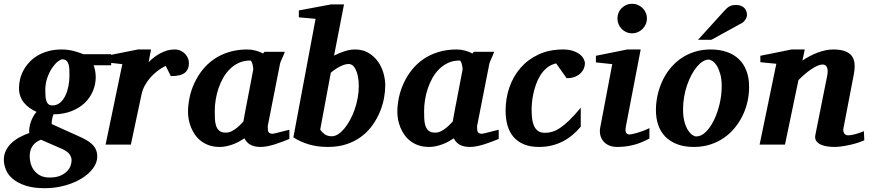

<svg xmlns="http://www.w3.org/2000/svg" viewBox="-51 -760 4566 1009"><path d="M325.2 83Q325.2 65.9 314.5 50.8Q303.7 35.6 275.9 22.9L164.1 -25.9Q147.5 -19.5 136.2 -10.3Q125 -1 117.9 10.5Q110.8 22 107.9 35.2Q105 48.3 105 62Q105 78.1 109.9 97.4Q114.7 116.7 126.7 133.5Q138.7 150.4 158.9 161.6Q179.2 172.9 210 172.9Q244.1 172.9 266.4 163.1Q288.6 153.3 301.8 139.4Q314.9 125.5 320.1 110.1Q325.2 94.7 325.2 83ZM314 -359.9Q314 -377.4 313.5 -393.6Q313 -409.7 309.3 -421.9Q305.7 -434.1 297.9 -441.2Q290 -448.2 275.9 -448.2Q267.6 -448.2 252.7 -436.5Q237.8 -424.8 223.1 -403.3Q208.5 -381.8 197.8 -351.8Q187 -321.8 187 -285.2Q187 -267.6 188.2 -253.2Q189.5 -238.8 193.1 -228.3Q196.8 -217.8 204.1 -211.9Q211.4 -206.1 224.1 -206.1Q249 -206.1 266.1 -221.4Q283.2 -236.8 293.7 -260Q304.2 -283.2 309.1 -310.1Q314 -336.9 314 -359.9ZM440.9 -417Q445.3 -405.8 448.7 -389.4Q452.1 -373 452.1 -355Q452.1 -317.9 437.7 -282.7Q423.3 -247.6 395.3 -220.2Q367.2 -192.9 325.7 -176.3Q284.2 -159.7 230 -159.2Q224.6 -145 222.2 -130.6Q219.7 -116.2 221.2 -107.9L354 -47.9Q377.9 -37.6 397.5 -27.1Q417 -16.6 430.9 -3.9Q444.8 8.8 452.4 24.9Q460 41 460 63Q460 94.7 438 124.5Q416 154.3 378.4 177.5Q340.8 200.7 290.8 214.8Q240.7 229 184.1 229Q124.5 229 83.7 215.6Q43 202.1 17.3 180.9Q-8.3 159.7 -19.5 132.8Q-30.8 106 -30.8 79.1Q-30.8 53.7 -20.5 32.2Q-10.3 10.7 7.8 -6.8Q25.9 -24.4 50.3 -37.8Q74.7 -51.3 103 -61Q101.1 -72.8 103.3 -87.6Q105.5 -102.5 110.6 -117.9Q115.7 -133.3 123.5 -147.5Q131.3 -161.6 141.1 -171.9Q121.1 -181.2 104.2 -193.1Q87.4 -205.1 75 -220.2Q62.5 -235.4 55.7 -254.4Q48.8 -273.4 48.8 -296.9Q48.8 -320.3 54.7 -344.5Q60.5 -368.7 72.8 -391.1Q85 -413.6 103.3 -433.3Q121.6 -453.1 146.7 -468Q171.9 -482.9 203.6 -491.5Q235.4 -500 273.9 -500Q293 -500 310.3 -497.3Q327.6 -494.6 342.3 -490.5Q356.9 -486.3 368.4 -482.2Q379.9 -478 387.2 -475.1H533.2V-417Z M941.9 -429.2Q941.9 -394.5 919.9 -377.2Q897.9 -359.9 846.7 -359.9L819.8 -414.1Q796.4 -402.3 775.1 -386Q753.9 -369.6 737.3 -350.1Q720.7 -330.6 709 -308.6Q697.3 -286.6 692.9 -264.2L636.7 0H503.9L591.8 -422.9L507.8 -432.1V-466.8L673.8 -500H742.7L730 -433.1Q743.2 -446.8 759 -459Q774.9 -471.2 792.5 -480.5Q810.1 -489.7 828.6 -494.9Q847.2 -500 865.7 -500Q885.3 -500 899.7 -492.9Q914.1 -485.8 923.3 -475.3Q932.6 -464.8 937.3 -452.4Q941.9 -439.9 941.9 -429.2Z M1279.8 -394Q1280.3 -396 1279.5 -403.8Q1278.8 -411.6 1276.6 -420.2Q1274.4 -428.7 1271.2 -435.3Q1268.1 -441.9 1263.7 -441.9Q1231.4 -441.9 1205.3 -430.2Q1179.2 -418.5 1158.4 -398.4Q1137.7 -378.4 1122.6 -352.1Q1107.4 -325.7 1097.4 -296.1Q1087.4 -266.6 1082.5 -235.8Q1077.6 -205.1 1077.6 -176.8Q1077.6 -156.7 1078.4 -136.7Q1079.1 -116.7 1084.2 -100.1Q1089.4 -83.5 1101.3 -73.2Q1113.3 -63 1135.7 -63Q1151.9 -63 1166.3 -70.3Q1180.7 -77.6 1192.6 -87.2Q1204.6 -96.7 1213.6 -106.4Q1222.7 -116.2 1228 -121.1Q1231.4 -141.1 1233.6 -152.1Q1235.8 -163.1 1237.5 -173.1Q1239.3 -183.1 1241.7 -195.8Q1244.1 -208.5 1248.8 -232.2Q1253.4 -255.9 1260.7 -294.2Q1268.1 -332.5 1279.8 -394ZM1469.7 -29.8Q1452.6 -22.9 1433.8 -15.6Q1415 -8.3 1395.5 -2.2Q1376 3.9 1356.4 8.1Q1336.9 12.2 1317.9 12.2Q1286.1 12.2 1264.9 0.5Q1243.7 -11.2 1233.9 -33.2Q1220.7 -24.4 1205.6 -16.1Q1190.4 -7.8 1173.8 -1.7Q1157.2 4.4 1139.6 8.3Q1122.1 12.2 1104 12.2Q1073.2 12.2 1048.8 3.9Q1024.4 -4.4 1005.9 -18.6Q987.3 -32.7 974.4 -51.3Q961.4 -69.8 953.1 -90.1Q944.8 -110.4 940.9 -131.3Q937 -152.3 937 -170.9Q937 -208 945.1 -246.8Q953.1 -285.6 970 -322.3Q986.8 -358.9 1012.2 -391.4Q1037.6 -423.8 1072.3 -448Q1106.9 -472.2 1151.1 -486.1Q1195.3 -500 1249 -500Q1271 -500 1292.7 -494.1Q1314.5 -488.3 1331.5 -479L1338.9 -487.8H1445.8Q1443.4 -480.5 1439.5 -471.2Q1435.5 -461.9 1431.6 -453.1Q1427.7 -444.3 1424.6 -437.3Q1421.4 -430.2 1420.9 -426.8L1356 -97.2Q1356 -85.9 1356.7 -78.1Q1357.4 -70.3 1360.4 -65.7Q1363.3 -61 1368.7 -59.1Q1374 -57.1 1382.8 -57.1Q1384.8 -57.1 1397.2 -60.1Q1409.7 -63 1424.6 -66.9Q1439.5 -70.8 1452.6 -74Q1465.8 -77.1 1469.7 -78.1Z M1834.5 -307.1Q1834.5 -338.4 1829.6 -360.6Q1824.7 -382.8 1817.1 -397Q1809.6 -411.1 1800.5 -417.5Q1791.5 -423.8 1782.7 -423.8Q1761.7 -423.8 1736.1 -410.6Q1710.4 -397.5 1687.5 -377.9L1631.8 -79.1Q1639.6 -66.4 1654.5 -55.2Q1669.4 -43.9 1692.9 -43.9Q1709.5 -43.9 1726.3 -54.9Q1743.2 -65.9 1758.8 -84.7Q1774.4 -103.5 1788.3 -128.9Q1802.2 -154.3 1812.5 -183.6Q1822.8 -212.9 1828.6 -244.4Q1834.5 -275.9 1834.5 -307.1ZM1973.6 -311Q1973.6 -281.2 1967.3 -245.6Q1960.9 -210 1946.3 -174.1Q1931.6 -138.2 1908.4 -104.7Q1885.3 -71.3 1851.8 -45.2Q1818.4 -19 1773.7 -3.4Q1729 12.2 1671.9 12.2Q1617.2 12.2 1572 -1.2Q1526.9 -14.6 1490.7 -38.1L1607.4 -661.1L1519.5 -668.9V-705.1L1688.5 -736.8H1756.8L1704.6 -467.8Q1731.9 -481.9 1760.5 -491Q1789.1 -500 1815.4 -500Q1855.5 -500 1885.3 -482.2Q1915 -464.4 1934.8 -437Q1954.6 -409.7 1964.1 -376Q1973.6 -342.3 1973.6 -311Z M2379.9 -394Q2380.4 -396 2379.6 -403.8Q2378.9 -411.6 2376.7 -420.2Q2374.5 -428.7 2371.3 -435.3Q2368.2 -441.9 2363.8 -441.9Q2331.5 -441.9 2305.4 -430.2Q2279.3 -418.5 2258.5 -398.4Q2237.8 -378.4 2222.7 -352.1Q2207.5 -325.7 2197.5 -296.1Q2187.5 -266.6 2182.6 -235.8Q2177.7 -205.1 2177.7 -176.8Q2177.7 -156.7 2178.5 -136.7Q2179.2 -116.7 2184.3 -100.1Q2189.5 -83.5 2201.4 -73.2Q2213.4 -63 2235.8 -63Q2252 -63 2266.4 -70.3Q2280.8 -77.6 2292.7 -87.2Q2304.7 -96.7 2313.7 -106.4Q2322.8 -116.2 2328.1 -121.1Q2331.5 -141.1 2333.7 -152.1Q2335.9 -163.1 2337.6 -173.1Q2339.4 -183.1 2341.8 -195.8Q2344.2 -208.5 2348.9 -232.2Q2353.5 -255.9 2360.8 -294.2Q2368.2 -332.5 2379.9 -394ZM2569.8 -29.8Q2552.7 -22.9 2533.9 -15.6Q2515.1 -8.3 2495.6 -2.2Q2476.1 3.9 2456.5 8.1Q2437 12.2 2418 12.2Q2386.2 12.2 2365 0.5Q2343.8 -11.2 2334 -33.2Q2320.8 -24.4 2305.7 -16.1Q2290.5 -7.8 2273.9 -1.7Q2257.3 4.4 2239.7 8.3Q2222.2 12.2 2204.1 12.2Q2173.3 12.2 2148.9 3.9Q2124.5 -4.4 2106 -18.6Q2087.4 -32.7 2074.5 -51.3Q2061.5 -69.8 2053.2 -90.1Q2044.9 -110.4 2041 -131.3Q2037.1 -152.3 2037.1 -170.9Q2037.1 -208 2045.2 -246.8Q2053.2 -285.6 2070.1 -322.3Q2086.9 -358.9 2112.3 -391.4Q2137.7 -423.8 2172.4 -448Q2207 -472.2 2251.2 -486.1Q2295.4 -500 2349.1 -500Q2371.1 -500 2392.8 -494.1Q2414.6 -488.3 2431.6 -479L2439 -487.8H2545.9Q2543.5 -480.5 2539.6 -471.2Q2535.6 -461.9 2531.7 -453.1Q2527.8 -444.3 2524.7 -437.3Q2521.5 -430.2 2521 -426.8L2456.1 -97.2Q2456.1 -85.9 2456.8 -78.1Q2457.5 -70.3 2460.4 -65.7Q2463.4 -61 2468.8 -59.1Q2474.1 -57.1 2482.9 -57.1Q2484.9 -57.1 2497.3 -60.1Q2509.8 -63 2524.7 -66.9Q2539.6 -70.8 2552.7 -74Q2565.9 -77.1 2569.8 -78.1Z M3022.9 -425.8Q3022.9 -417 3018.6 -403.8Q3014.2 -390.6 3003.2 -378.4Q2992.2 -366.2 2973.6 -357.7Q2955.1 -349.1 2926.8 -349.1L2871.6 -426.8Q2843.3 -420.4 2822.8 -403.3Q2802.2 -386.2 2788.1 -363.3Q2773.9 -340.3 2764.9 -314Q2755.9 -287.6 2751 -263.2Q2746.1 -238.8 2744.4 -219Q2742.7 -199.2 2742.7 -189Q2742.7 -166 2744.6 -143.3Q2746.6 -120.6 2753.7 -102.5Q2760.7 -84.5 2774.7 -73.2Q2788.6 -62 2813 -62Q2831.5 -62 2850.6 -67.4Q2869.6 -72.8 2891.8 -87.4Q2914.1 -102.1 2940.7 -127.7Q2967.3 -153.3 3001 -193.8V-94.2Q2980.5 -69.8 2957 -50.3Q2933.6 -30.8 2906.5 -16.8Q2879.4 -2.9 2848.4 4.6Q2817.4 12.2 2781.7 12.2Q2735.8 12.2 2702.6 -1.5Q2669.4 -15.1 2647.9 -40Q2626.5 -64.9 2616.2 -100.1Q2606 -135.3 2606 -178.2Q2606 -243.2 2626.2 -301.5Q2646.5 -359.9 2685.3 -404.1Q2724.1 -448.2 2780 -474.1Q2835.9 -500 2907.7 -500Q2937.5 -500 2959.2 -492.9Q2981 -485.8 2995.1 -474.9Q3009.3 -463.9 3016.1 -450.9Q3022.9 -438 3022.9 -425.8Z M3361.8 -32.2Q3316.9 -7.8 3276.4 2.2Q3235.8 12.2 3192.9 12.2Q3165.5 12.2 3146.7 2.9Q3127.9 -6.3 3117.2 -21Q3106.4 -35.6 3103 -54Q3099.6 -72.3 3103.5 -90.8L3166.5 -422.9L3080.6 -432.1V-466.8L3245.6 -500H3315.9L3238.8 -99.1Q3236.8 -90.3 3236.3 -82Q3235.8 -73.7 3237.5 -67.4Q3239.3 -61 3244.1 -57.1Q3249 -53.2 3257.8 -53.2Q3261.7 -53.2 3273.2 -55.7Q3284.7 -58.1 3299.8 -62.5Q3314.9 -66.9 3331.3 -73.2Q3347.7 -79.6 3361.8 -86.9ZM3348.6 -663.1Q3348.6 -647 3342.5 -632.8Q3336.4 -618.7 3325.7 -607.9Q3314.9 -597.2 3300.8 -591.1Q3286.6 -585 3270.5 -585Q3254.4 -585 3240.5 -591.1Q3226.6 -597.2 3216.1 -607.9Q3205.6 -618.7 3199.7 -632.8Q3193.8 -647 3193.8 -663.1Q3193.8 -679.2 3199.7 -693.4Q3205.6 -707.5 3216.1 -717.8Q3226.6 -728 3240.5 -734.1Q3254.4 -740.2 3270.5 -740.2Q3286.6 -740.2 3300.8 -734.1Q3314.9 -728 3325.7 -717.8Q3336.4 -707.5 3342.5 -693.4Q3348.6 -679.2 3348.6 -663.1Z M3741.7 -307.1Q3741.7 -343.8 3734.4 -370.1Q3727.1 -396.5 3716.6 -413.6Q3706.1 -430.7 3694.1 -438.7Q3682.1 -446.8 3672.9 -446.8Q3657.7 -446.8 3641.8 -436.8Q3626 -426.8 3611.1 -408.9Q3596.2 -391.1 3583 -366.5Q3569.8 -341.8 3559.8 -312.7Q3549.8 -283.7 3544.2 -251.2Q3538.6 -218.8 3538.6 -185.1Q3538.6 -146.5 3546.1 -119.4Q3553.7 -92.3 3564.7 -75.4Q3575.7 -58.6 3587.4 -50.8Q3599.1 -43 3607.9 -43Q3634.3 -43 3658.4 -66.9Q3682.6 -90.8 3701.2 -128.9Q3719.7 -167 3730.7 -213.9Q3741.7 -260.7 3741.7 -307.1ZM3885.7 -303.2Q3885.7 -263.7 3877 -225.1Q3868.2 -186.5 3851.1 -151.6Q3834 -116.7 3809.1 -86.7Q3784.2 -56.6 3752 -34.7Q3719.7 -12.7 3680.4 -0.2Q3641.1 12.2 3595.7 12.2Q3544.4 12.2 3506.8 -2.4Q3469.2 -17.1 3444.6 -42.7Q3419.9 -68.4 3408 -103.8Q3396 -139.2 3396 -181.2Q3396 -220.2 3404.5 -259Q3413.1 -297.9 3429.4 -333.5Q3445.8 -369.1 3470.2 -399.4Q3494.6 -429.7 3526.6 -452.1Q3558.6 -474.6 3597.9 -487.3Q3637.2 -500 3683.6 -500Q3729.5 -500 3766.8 -487.5Q3804.2 -475.1 3830.6 -450.4Q3856.9 -425.8 3871.3 -388.9Q3885.7 -352.1 3885.7 -303.2ZM3874.5 -681.2Q3874.5 -676.3 3872.6 -670.2Q3870.6 -664.1 3866.9 -658.2Q3863.3 -652.3 3858.6 -647.2Q3854 -642.1 3848.1 -639.2L3687.5 -550.8H3617.2L3754.4 -702.1Q3762.7 -711.4 3769.8 -717.5Q3776.9 -723.6 3784.2 -727.3Q3791.5 -731 3799.3 -732.4Q3807.1 -733.9 3817.4 -733.9Q3833.5 -733.9 3844.5 -729Q3855.5 -724.1 3862.1 -716.6Q3868.7 -709 3871.6 -699.5Q3874.5 -689.9 3874.5 -681.2Z M4491.2 -22.9Q4478 -16.6 4458.5 -10.3Q4439 -3.9 4417.2 1Q4395.5 5.9 4373.8 9Q4352.1 12.2 4335 12.2Q4318.4 12.2 4299.1 9.8Q4279.8 7.3 4263.9 0.5Q4248 -6.3 4239 -18.6Q4230 -30.8 4233.9 -50.8L4294.9 -356Q4298.8 -374 4298.6 -386.5Q4298.3 -398.9 4294.7 -406.7Q4291 -414.6 4284.9 -417.7Q4278.8 -420.9 4271 -420.9Q4259.3 -420.9 4244.1 -414.1Q4229 -407.2 4212.2 -396Q4195.3 -384.8 4178 -369.9Q4160.6 -355 4145 -338.9L4074.2 0H3940.9L4028.8 -424.8L3944.8 -433.1V-466.8L4108.9 -500H4178.2L4166 -441.9Q4184.1 -454.1 4204.3 -464.8Q4224.6 -475.6 4245.4 -483.4Q4266.1 -491.2 4286.9 -495.6Q4307.6 -500 4327.1 -500Q4364.3 -500 4388.4 -491.5Q4412.6 -482.9 4425 -466.3Q4437.5 -449.7 4439.7 -425.3Q4441.9 -400.9 4436 -369.1L4381.8 -87.9Q4379.4 -75.7 4381.6 -68.1Q4383.8 -60.5 4387.9 -56.2Q4392.1 -51.8 4397 -50.3Q4401.9 -48.8 4405.8 -48.8Q4421.4 -48.8 4443.8 -54.9Q4466.3 -61 4488.8 -70.8Z"/></svg>

Font: Charis SIL Eur
Style: Bold Italic
Weight: 700
Italic angle: -11°
Foundry: SIL International
Version: Version 5.000